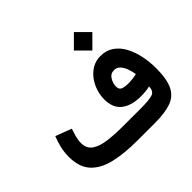

<svg xmlns="http://www.w3.org/2000/svg" viewBox="-176 -1013 1240 1240"><g transform="rotate(-45 443.5 -393.0)"><path d="M634.8 -785.6 719.2 -701.2 634.8 -616.7 550.3 -701.2ZM729.5 -193.8Q691.9 -185.5 648.9 -185.5Q563.5 -185.5 514.6 -222.9Q465.8 -260.3 465.8 -338.9Q465.8 -377.4 478.3 -415.8Q490.7 -454.1 514.4 -485.6Q538.1 -517.1 571.3 -536.1Q604.5 -555.2 646 -555.2Q699.2 -555.2 737.1 -528.8Q774.9 -502.4 798.8 -457.8Q822.8 -413.1 834.2 -357.9Q845.7 -302.7 845.7 -245.1Q845.7 -144.5 819.1 -91.6Q792.5 -38.6 736.1 -19.3Q679.7 0 589.8 0H427.2Q312.5 0 225.6 -20Q138.7 -40 90.1 -91.8Q41.5 -143.6 41.5 -239.3Q41.5 -281.2 51 -321.3Q60.5 -361.3 74.7 -395.5L184.1 -354Q176.3 -331.5 168.2 -302.5Q160.2 -273.4 160.2 -246.6Q160.2 -196.3 195.8 -171.6Q231.4 -147 292 -139.2Q352.5 -131.3 427.2 -131.3H598.6Q666 -131.3 697.5 -140.9Q729 -150.4 729.5 -193.8ZM648.4 -301.8Q689 -301.8 726.1 -311Q722.2 -336.4 712.6 -363.8Q703.1 -391.1 686.5 -409.9Q669.9 -428.7 645 -428.7Q611.8 -428.7 595 -400.9Q578.1 -373 578.1 -344.2Q578.1 -316.9 598.1 -309.3Q618.2 -301.8 648.4 -301.8Z"/></g></svg>

Font: Vazirmatn UI NL
Style: Bold
Weight: 700
Designer: Saber Rastikerdar
Foundry: Saber Rastikerdar
Version: Version 33.003